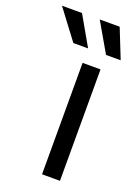

<svg xmlns="http://www.w3.org/2000/svg" viewBox="-247 -823 635 884"><g transform="rotate(20 70.0 -380.5)"><path d="M77.1 0H165V-545.9H77.1ZM166 -617.2H237.8L180.7 -760.7H83ZM5.9 -617.2H78.1L-3.9 -760.7H-102.1Z"/></g></svg>

Font: Raveo
Style: Regular
Weight: 400
Designer: Jakub Foglar, Rasmus Andersson (Inter)
Foundry: Jakubfoglar.com
Version: Version 1.100;Glyphs 3.2.3 (3260)